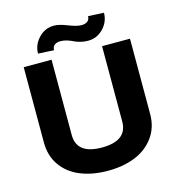

<svg xmlns="http://www.w3.org/2000/svg" viewBox="-129 -1015 1045 1135"><g transform="rotate(-15 393.0 -447.0)"><path d="M68.4 -250V-710.9H238.8V-250Q238.8 -132.3 393.1 -132.3Q547.9 -132.3 547.9 -250V-710.9H718.8V-250Q718.8 -168.5 675.5 -108.9Q632.3 -49.3 559.6 -19.8Q486.8 9.8 393.1 9.8Q297.9 9.8 225.1 -19.8Q152.3 -49.3 110.4 -108.6Q68.4 -168 68.4 -250ZM513.7 -903.8 609.9 -898.9Q609.9 -844.7 571.3 -804Q532.7 -763.2 476.6 -763.2Q451.2 -763.2 428.5 -769.5Q405.8 -775.9 391.6 -783.2Q377.4 -790.5 357.4 -796.9Q337.4 -803.2 316.9 -803.2Q294.9 -803.2 281.2 -792.7Q267.6 -782.2 267.6 -761.2L170.9 -766.6Q170.9 -819.3 209.5 -860.6Q248 -901.9 304.2 -901.9Q335.4 -901.9 385 -882.1Q434.6 -862.3 463.4 -862.3Q485.8 -862.3 499.8 -872.6Q513.7 -882.8 513.7 -903.8Z"/></g></svg>

Font: Bert Sans Black
Style: Regular
Weight: 900
Designer: Christian Robertson, Adam Twardoch, & Cristiano Sobral
Foundry: Google
Version: Version 12.135;January 10, 2020;FontCreator 12.0.0.2547 64-b